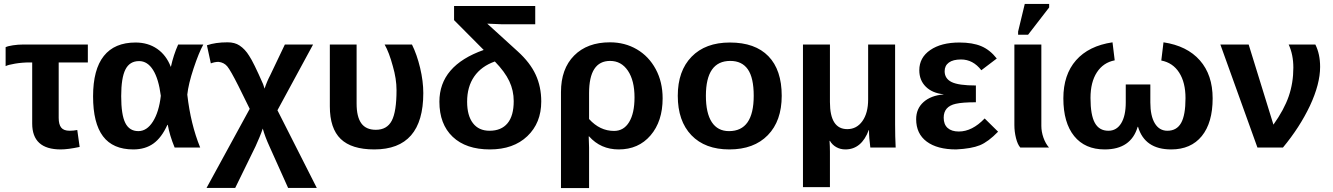

<svg xmlns="http://www.w3.org/2000/svg" viewBox="-20 -756 6830 984"><path d="M145 -436H131.8Q93.8 -436 57.4 -429.9Q21 -423.8 8.8 -417V-514.2Q20.5 -520 46.6 -523.9Q72.8 -527.8 98.1 -527.8H430.2V-436H280.8V-151.9Q280.8 -118.2 293.7 -102.1Q306.6 -85.9 336.9 -85.9Q356.9 -85.9 376 -89.8L388.2 -2.9Q328.6 9.8 291 9.8Q145 9.8 145 -123Z M839.8 -116.2H837.9Q808.1 -50.3 766.1 -20.3Q724.1 9.8 663.1 9.8Q558.6 9.8 507.8 -57.6Q457 -125 457 -262.2Q457 -399.9 512 -469Q566.9 -538.1 674.8 -538.1Q738.3 -538.1 785.2 -505.9Q832 -473.6 855 -414.1H856Q869.1 -474.1 893.1 -527.8H1022Q999 -486.3 972.2 -405.8Q945.3 -324.7 939.9 -271Q957 -119.6 1005.9 0H875Q849.6 -61.5 839.8 -116.2ZM601.1 -263.2Q601.1 -168 622.1 -126Q643.1 -84 689 -84Q732.9 -84 763.9 -133.3Q794.9 -182.6 804.2 -265.1Q793 -352.1 764.4 -397.5Q735.8 -442.9 692.9 -442.9Q644.5 -442.9 622.8 -399.9Q601.1 -356.9 601.1 -263.2Z M1146.5 -539.1Q1183.1 -539.1 1207.5 -522.9Q1236.3 -503.9 1256.8 -470.2Q1278.8 -438 1328.6 -324.2L1335.9 -301.8Q1348.1 -338.9 1364.7 -370.1L1439.9 -527.8H1584.5L1401.9 -190.9L1603.5 207H1456.5L1361.8 -3.9Q1337.4 -57.1 1326.7 -97.2Q1319.3 -74.7 1309.6 -51.8Q1294.4 -15.6 1289.6 -5.9L1185.5 207H1038.6L1259.8 -198.2L1201.7 -315.9Q1161.6 -395.5 1144.8 -415.8Q1127.9 -436 1099.6 -439Q1081.5 -439 1060.5 -431.2L1040.5 -523.9Q1083.5 -539.1 1146.5 -539.1Z M2149.4 -278.8Q2149.4 9.8 1898.4 9.8Q1781.7 9.8 1726.1 -43.9Q1670.4 -97.7 1670.4 -210.9V-527.8H1807.6V-225.1Q1807.6 -157.7 1831.5 -124.3Q1855.5 -90.8 1906.2 -90.8Q1963.4 -90.8 1987.8 -137.5Q2012.2 -184.1 2012.2 -293.9Q2012.2 -352.1 1993.2 -417Q1974.1 -487.8 1951.2 -527.8H2091.3Q2116.7 -476.6 2133.1 -408.2Q2149.4 -339.8 2149.4 -278.8Z M2612.8 -237.8Q2612.8 -292 2590.1 -340.1Q2567.4 -388.2 2516.1 -440.9Q2446.8 -416.5 2410.4 -364Q2374 -311.5 2374 -234.9Q2374 -163.6 2403.8 -124.8Q2433.6 -85.9 2488.8 -85.9Q2549.3 -85.9 2581.1 -124.3Q2612.8 -162.6 2612.8 -237.8ZM2723.1 -631.8H2547.9L2477.1 -634.8L2633.8 -492.2Q2696.8 -435.1 2725.3 -373.3Q2753.9 -311.5 2753.9 -235.8Q2753.9 -126 2682.6 -58.1Q2611.3 9.8 2490.7 9.8Q2368.2 9.8 2300 -54.9Q2231.9 -119.6 2231.9 -234.9Q2231.9 -419.9 2459 -500L2307.1 -652.8V-725.1H2723.1Z M3376 -252Q3376 -134.3 3314 -62Q3252.4 9.8 3150.9 9.8Q3058.6 9.8 2999 -57.1H2997.1Q2999 -19 2999 0V208H2855V-284.2Q2855 -403.3 2922.4 -471.2Q2989.7 -539.1 3106 -539.1Q3182.6 -539.1 3243.9 -503.2Q3305.2 -467.3 3340.6 -401.6Q3376 -335.9 3376 -252ZM3231.9 -256.8Q3231.9 -343.3 3198 -393.6Q3164.1 -443.8 3106.9 -443.8Q2999 -443.8 2999 -278.8V-146Q3054.2 -85 3127 -85Q3176.8 -85 3204.3 -130.4Q3231.9 -175.8 3231.9 -256.8Z M3986.3 -265.1Q3986.3 -136.2 3915 -63.2Q3843.8 9.8 3717.8 9.8Q3593.3 9.8 3523.4 -63Q3453.6 -135.7 3453.6 -265.1Q3453.6 -392.6 3524.4 -465.3Q3595.2 -538.1 3720.7 -538.1Q3850.1 -538.1 3918.2 -467.8Q3986.3 -397.5 3986.3 -265.1ZM3842.8 -265.1Q3842.8 -357.4 3812.7 -400.6Q3782.7 -443.8 3722.7 -443.8Q3597.7 -443.8 3597.7 -265.1Q3597.7 -176.3 3627.9 -130.1Q3658.2 -84 3716.3 -84Q3842.8 -84 3842.8 -265.1Z M4570.3 0H4440.4Q4433.6 -49.8 4433.6 -89.8H4432.6Q4395.5 9.8 4312.5 9.8Q4286.6 9.8 4265.9 -2Q4245.1 -13.7 4233.4 -34.2H4231.4Q4233.4 -5.9 4233.4 22V203.1H4095.2V-527.8H4233.4V-232.9Q4233.4 -94.2 4322.3 -94.2Q4370.6 -94.2 4399.9 -135.5Q4429.2 -176.8 4429.2 -246.1V-527.8H4567.4V-118.2Q4567.4 -55.7 4570.3 0Z M4894 -82Q4962.4 -82 5026.4 -148.9L5095.2 -81.1Q5044.9 -29.3 5002 -11.7Q4959 5.9 4880.4 9.8Q4783.2 9.8 4729.2 -30.5Q4675.3 -70.8 4675.3 -145Q4675.3 -199.2 4713.1 -232.9Q4751 -266.6 4815.4 -272V-272.9Q4757.8 -278.8 4724.6 -311.8Q4691.4 -344.7 4691.4 -396Q4691.4 -460.9 4747.6 -499.5Q4803.7 -538.1 4897 -538.1Q4964.4 -538.1 5009 -519.3Q5053.7 -500.5 5088.4 -456.1L5009.3 -396Q4966.8 -451.2 4905.3 -451.2Q4864.3 -451.2 4842.8 -435.3Q4821.3 -419.4 4821.3 -391.1Q4821.3 -353 4857.2 -335.4Q4893.1 -317.9 4981.4 -317.9V-231.9Q4912.1 -231.9 4878.4 -224.1Q4816.4 -210.4 4816.4 -152.8Q4816.4 -118.2 4836.7 -100.1Q4856.9 -82 4894 -82Z M5356 0H5209Q5195.3 -15.1 5187 -48.1Q5178.7 -81.1 5178.7 -115.2V-527.8H5316.9V-110.8Q5316.9 -81.1 5327.6 -50.5Q5338.4 -20 5356 0ZM5249 -578.1H5197.8V-594.2L5231.9 -735.8H5356.9V-717.8Z M5875.5 -323.2V-231Q5875.5 -162.1 5898.4 -124Q5921.4 -85.9 5962.9 -85.9Q6010.7 -85.9 6033.2 -126Q6055.7 -166 6055.7 -252.9Q6055.7 -333.5 6023.2 -384Q5990.7 -434.6 5931.6 -445.8L5942.9 -539.1Q6064 -521 6129.4 -446.5Q6194.8 -372.1 6194.8 -252Q6194.8 -127 6139.2 -58.6Q6083.5 9.8 5982.4 9.8Q5846.7 9.8 5812.5 -106H5810.5Q5776.4 9.8 5641.6 9.8Q5540.5 9.8 5485.1 -58.6Q5429.7 -127 5429.7 -252Q5429.7 -373 5494.6 -447Q5559.6 -521 5681.6 -539.1L5692.9 -446.8Q5634.3 -435.5 5601.6 -385.3Q5568.8 -335 5568.8 -253.9Q5568.8 -166.5 5591.1 -126.2Q5613.3 -85.9 5660.6 -85.9Q5702.6 -85.9 5726.1 -124.3Q5749.5 -162.6 5749.5 -231V-323.2Z M6745.6 -413.1Q6745.6 -325.7 6693.4 -213.9Q6641.1 -103.5 6555.2 0H6424.3L6234.4 -527.8H6379.4L6506.3 -117.2Q6561 -193.8 6584.7 -262.5Q6608.4 -331.1 6608.4 -409.2Q6608.4 -475.6 6584.5 -527.8H6721.2Q6745.6 -479 6745.6 -413.1Z"/></svg>

Font: Libra Sans Modern
Style: Bold
Weight: 700
Foundry: Stefan Peev, Context Ltd
Version: Version 1.000